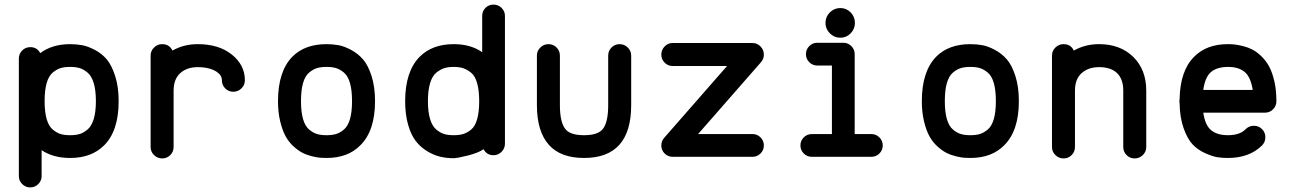

<svg xmlns="http://www.w3.org/2000/svg" viewBox="-20 -669 5640 835"><path d="M397 -229Q397 -277 387.5 -308Q378 -339 360.5 -353.5Q343 -368 326 -373Q309 -378 285 -378Q261 -378 244 -373Q227 -368 209.5 -353.5Q192 -339 183 -308Q174 -277 174 -229Q174 -182 183 -151Q192 -120 209.5 -105.5Q227 -91 244 -86Q261 -81 285 -81Q309 -81 326 -86Q343 -91 360.5 -105.5Q378 -120 387.5 -151Q397 -182 397 -229ZM285 -477Q312 -477 337 -472.5Q362 -468 392.5 -452Q423 -436 444.5 -410.5Q466 -385 481 -338Q496 -291 496 -229Q496 -100 433 -37Q378 18 285 18Q211 18 161 -16V97Q161 117 146.5 131.5Q132 146 111.5 146Q91 146 76.5 131.5Q62 117 62 97V-414Q62 -435 76.5 -449.5Q91 -464 112 -464Q141 -464 155 -438Q207 -477 285 -477Z M635 -427Q635 -448 650 -462.5Q665 -477 685 -477Q717 -477 730 -449Q779 -477 840 -477Q932 -477 988.5 -431.5Q1045 -386 1045 -320Q1045 -320 1045 -320Q1045 -299 1030 -284.5Q1015 -270 994.5 -270Q974 -270 959.5 -284.5Q945 -299 945 -320Q945 -320 945 -320Q945 -342 922 -357Q891 -377 840 -377Q793 -377 764 -351Q735 -325 735 -275V-30Q735 -9 720.5 5.5Q706 20 685.5 20Q665 20 650 5.5Q635 -9 635 -30Z M1511 -229Q1511 -277 1502 -308Q1493 -339 1475.5 -353.5Q1458 -368 1441 -373Q1424 -378 1400 -378Q1376 -378 1359 -373Q1342 -368 1324.5 -353.5Q1307 -339 1298 -308Q1289 -277 1289 -229Q1289 -182 1298 -151Q1307 -120 1324.5 -105.5Q1342 -91 1359 -86Q1376 -81 1400 -81Q1424 -81 1441 -86Q1458 -91 1475.5 -105.5Q1493 -120 1502 -151Q1511 -182 1511 -229ZM1400 18Q1386 18 1372.5 17Q1359 16 1336.5 10.5Q1314 5 1295.5 -4.5Q1277 -14 1256.5 -32.5Q1236 -51 1222 -76.5Q1208 -102 1198.5 -141.5Q1189 -181 1189 -229Q1189 -359 1252 -423Q1306 -477 1400 -477Q1427 -477 1452 -472.5Q1477 -468 1507 -452Q1537 -436 1559 -410.5Q1581 -385 1596 -338Q1611 -291 1611 -229Q1611 -100 1547 -37Q1493 18 1400 18Z M2064 -229Q2064 -276 2055 -307.5Q2046 -339 2028.5 -353Q2011 -367 1994 -372.5Q1977 -378 1953 -378Q1929 -378 1912 -372.5Q1895 -367 1877.5 -353Q1860 -339 1850.5 -307.5Q1841 -276 1841 -229Q1841 -182 1850.5 -151Q1860 -120 1877.5 -105.5Q1895 -91 1912 -86Q1929 -81 1953 -81Q1977 -81 1994 -86Q2011 -91 2028.5 -105Q2046 -119 2055 -150.5Q2064 -182 2064 -229ZM2077 -599Q2077 -621 2091.5 -635Q2106 -649 2126 -649Q2147 -649 2161.5 -634.5Q2176 -620 2176 -600V-44Q2176 -24 2161.5 -9Q2147 6 2126 6Q2097 6 2083 -20Q2060 -4 2014 7.5Q1968 19 1953 19Q1952 19 1952 19Q1922 19 1894.5 12.5Q1867 6 1838.5 -11Q1810 -28 1789 -54.5Q1768 -81 1755 -126Q1742 -171 1742 -229Q1742 -358 1805 -422Q1860 -477 1953 -477Q2027 -477 2077 -442Z M2315 -427Q2315 -448 2330 -462.5Q2345 -477 2365 -477Q2386 -477 2400.5 -462.5Q2415 -448 2415 -427V-212Q2415 -134 2441 -105Q2463 -81 2520 -81Q2577 -81 2599 -105Q2625 -133 2625 -212V-427Q2625 -448 2639.5 -462.5Q2654 -477 2674.5 -477Q2695 -477 2710 -462.5Q2725 -448 2725 -427V-212Q2725 18 2520 18Q2419 18 2368 -38Q2315 -96 2315 -212Z M2905 -382Q2885 -382 2870.5 -396.5Q2856 -411 2856 -431.5Q2856 -452 2870.5 -467Q2885 -482 2905 -482H3252Q3273 -482 3287.5 -467Q3302 -452 3302 -432Q3302 -413 3290 -399Q3290 -399 3016 -86H3253Q3273 -86 3287.5 -71.5Q3302 -57 3302 -36.5Q3302 -16 3287.5 -1.5Q3273 13 3253 13H2906Q2885 13 2870.5 -1.5Q2856 -16 2856 -36Q2856 -55 2868 -69Q2868 -69 3142 -382Z M3589 -615Q3608 -634 3634.5 -634Q3661 -634 3679.5 -615Q3698 -596 3698 -569.5Q3698 -543 3679.5 -524Q3661 -505 3634.5 -505Q3608 -505 3589 -524Q3570 -543 3570 -569.5Q3570 -596 3589 -615ZM3534 -384Q3514 -384 3499.5 -398.5Q3485 -413 3485 -433.5Q3485 -454 3499.5 -468.5Q3514 -483 3534 -483H3648Q3668 -483 3682.5 -468.5Q3697 -454 3697 -434V-86H3769Q3790 -86 3804.5 -71.5Q3819 -57 3819 -36.5Q3819 -16 3804.5 -1.5Q3790 13 3769 13H3511Q3490 13 3475.5 -1.5Q3461 -16 3461 -36.5Q3461 -57 3475.5 -71.5Q3490 -86 3511 -86H3598V-384Z M4311 -229Q4311 -277 4302 -308Q4293 -339 4275.5 -353.5Q4258 -368 4241 -373Q4224 -378 4200 -378Q4176 -378 4159 -373Q4142 -368 4124.5 -353.5Q4107 -339 4098 -308Q4089 -277 4089 -229Q4089 -182 4098 -151Q4107 -120 4124.5 -105.5Q4142 -91 4159 -86Q4176 -81 4200 -81Q4224 -81 4241 -86Q4258 -91 4275.5 -105.5Q4293 -120 4302 -151Q4311 -182 4311 -229ZM4200 18Q4186 18 4172.5 17Q4159 16 4136.5 10.5Q4114 5 4095.5 -4.5Q4077 -14 4056.5 -32.5Q4036 -51 4022 -76.5Q4008 -102 3998.5 -141.5Q3989 -181 3989 -229Q3989 -359 4052 -423Q4106 -477 4200 -477Q4227 -477 4252 -472.5Q4277 -468 4307 -452Q4337 -436 4359 -410.5Q4381 -385 4396 -338Q4411 -291 4411 -229Q4411 -100 4347 -37Q4293 18 4200 18Z M4555 -427Q4555 -448 4570 -462.5Q4585 -477 4605 -477Q4637 -477 4650 -449Q4699 -477 4760 -477Q4852 -477 4908.5 -421.5Q4965 -366 4965 -275V-30Q4965 -9 4950 5.5Q4935 20 4914.5 20Q4894 20 4879.5 5.5Q4865 -9 4865 -30V-275Q4865 -327 4836 -353Q4809 -377 4760 -377Q4713 -377 4684 -351Q4655 -325 4655 -275V-30Q4655 -9 4640.5 5.5Q4626 20 4605.5 20Q4585 20 4570 5.5Q4555 -9 4555 -30Z M5428 -278Q5419 -335 5392.5 -356.5Q5366 -378 5321 -378Q5274 -378 5247.5 -356.5Q5221 -335 5213 -278ZM5213 -179Q5221 -124 5247.5 -102.5Q5274 -81 5320 -81Q5372 -81 5397 -107Q5412 -122 5433 -122Q5454 -122 5468.5 -107.5Q5483 -93 5483 -72Q5483 -51 5468 -36Q5413 18 5320 18Q5297 18 5276 15Q5255 12 5223 -2Q5191 -16 5168 -39.5Q5145 -63 5128 -110Q5111 -157 5110 -220Q5109 -224 5109 -228.5Q5109 -233 5110 -237Q5112 -361 5173 -422Q5227 -477 5320 -477Q5335 -477 5349.5 -475.5Q5364 -474 5386 -468.5Q5408 -463 5426.5 -453.5Q5445 -444 5465 -425Q5485 -406 5499 -380.5Q5513 -355 5522 -316Q5531 -277 5531 -229Q5531 -208 5516.5 -193.5Q5502 -179 5481 -179Z"/></svg>

Font: Brass Mono
Style: Bold
Weight: 700
Monospace: yes
Version: Version 1.100; ttfautohint (v1.8.3) -l 8 -r 50 -G 200 -x 14 